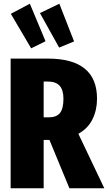

<svg xmlns="http://www.w3.org/2000/svg" viewBox="-20 -1009 579 1029"><path d="M245 -259H214V0H37V-695H236Q500 -695 500 -480Q500 -420 476 -370.5Q452 -321 400 -292L539 0H352ZM214 -380H239Q283 -380 301.5 -403.5Q320 -427 320 -480Q320 -527 299.5 -549.5Q279 -572 236 -572H214ZM224 -788 147 -750 38 -935 140 -989ZM377 -787 297 -754 194 -939 298 -989Z"/></svg>

Font: Fira Sans Compressed ExtraBold
Style: Regular
Weight: 800
Width: 1
Designer: bBox Type GmbH & Carrois Corporate GbR & Edenspiekermann AG
Foundry: bBox Type GmbH & Carrois Corporate GbR & Edenspiekermann AG
Version: Version 4.301